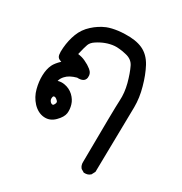

<svg xmlns="http://www.w3.org/2000/svg" viewBox="-147 -393 794 836"><g transform="rotate(30 250.0 24.5)"><path d="M386.7 328.6 375 321.8 373.5 320.8 372.1 319.3Q367.2 313.5 365 305.9Q362.8 298.3 363.3 290.5Q365.2 20 367.7 -20.5Q370.1 -59.6 358.9 -102.5Q347.2 -146 333 -175.3Q320.3 -201.7 287.6 -208.5Q278.3 -210.9 270 -212.2Q261.7 -213.4 254.6 -214.1Q247.6 -214.8 241.2 -215.1Q234.9 -215.3 230 -214.8Q219.2 -213.9 208.5 -211.4Q197.8 -209 187.5 -205.1Q182.1 -203.1 177 -200.9Q171.9 -198.7 167 -196Q162.1 -193.4 157.2 -190.7Q152.3 -188 147.5 -184.6Q129.9 -173.3 124.3 -158.2Q118.7 -143.1 109.9 -105Q114.7 -104.5 119.6 -103.5Q124.5 -102.5 129.2 -101.3Q133.8 -100.1 138.2 -98.4Q142.6 -96.7 147 -94.7Q157.7 -89.8 166.5 -84.5Q175.3 -79.1 182.6 -73.2Q200.7 -59.1 197.8 -36.6Q193.8 -11.7 157.2 -13.7Q139.6 -8.8 127 -2Q114.3 4.9 106 14.2Q94.7 25.9 90.8 41Q106.9 36.1 124 39.1Q149.9 43.5 168.9 61Q187.5 78.6 193.8 100.1Q200.2 121.1 197.8 141.6Q194.8 162.6 171.9 185.5Q148.4 209.5 117.7 207Q87.4 204.6 62 178.2Q38.1 152.3 29.3 117.7Q20.5 84 21.5 52.7Q22.5 21 33.2 -1.5Q41 -18.1 63 -39.1Q58.1 -40.5 53.7 -42.5Q42.5 -47.4 40 -60.5Q37.6 -73.7 39.6 -95.7Q43 -135.3 55.7 -168.5Q68.8 -203.1 97.2 -228.5Q124.5 -253.4 157.2 -267.1Q168.5 -271.5 181.9 -274.7Q195.3 -277.8 210.4 -279.8Q225.6 -281.7 243.2 -282.2Q296.9 -284.2 331.5 -268.6Q367.2 -252.4 389.2 -211.9Q409.7 -173.3 423.3 -123.5Q437.5 -73.7 437 -25.9Q436.5 20.5 431.6 298.8V301.3L430.7 303.2L422.9 317.9L421.9 319.8L420.4 320.8Q414.6 326.2 407 328.4Q399.4 330.6 391.1 330.1H388.7ZM131.8 132.3Q132.3 131.3 132.8 130.4Q133.3 129.4 133.5 128.4Q133.8 127.4 133.8 126.5Q133.8 125.5 133.8 124.5Q133.8 123.5 133.8 122.8Q133.8 122.1 133.3 121.3Q132.8 120.6 132.6 119.9Q132.3 119.1 131.6 118.4Q130.9 117.7 130.1 116.7Q129.4 115.7 128.4 115.2Q119.1 106 111.8 107.4Q106.9 107.9 106 115.7Q104 126.5 110.4 134.3Q116.2 141.6 123 141.6Q127.9 141.6 131.3 133.3L131.8 132.8Z"/></g></svg>

Font: NaikaiFont
Style: Bold
Weight: 700
Version: Version 1.89